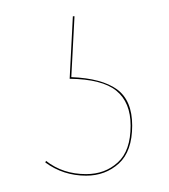

<svg xmlns="http://www.w3.org/2000/svg" viewBox="-20 -12 206 234"><path d="M70.8 7.8 66.9 82Q104 83.5 122.6 96.9Q141.1 110.4 141.1 141.1Q141.1 172.4 124.8 187.3Q108.4 202.1 85 202.1Q57.1 202.1 35.2 186L36.1 184.1Q56.6 200.2 85 200.2Q107.9 200.2 123.5 186Q139.2 171.9 139.2 141.1Q139.2 112.8 121.8 98.6Q104.5 84.5 64.9 84L68.8 7.8Z"/></svg>

Font: Fira Sans Compressed Two
Style: Regular
Weight: 100
Width: 1
Designer: Carrois Corporate & Edenspiekermann AG
Foundry: Carrois Corporate GbR & Edenspiekermann AG
Version: Version 4.203;PS 004.203;hotconv 1.0.88;makeotf.lib2.5.64775